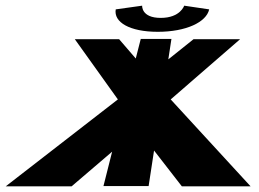

<svg xmlns="http://www.w3.org/2000/svg" viewBox="-32 -657 911 676"><path d="M616.5 -637C616.5 -637 602.9 -594 533.9 -594C464.9 -594 468.5 -637 468.5 -637L375.5 -624C367.6 -579 424.4 -545 523.4 -545C623.4 -545 694.6 -579 704.5 -624ZM850.2 -1 569 -307 813.4 -519H649.4L560.6 -448L571.6 -520H463.6L446 -451L387.4 -519H231.4L383 -307L-11.8 -1H220.2L362.8 -123L332.3 -2H491.3L510.4 -127L608.2 -1Z"/></svg>

Font: Hussar Milosc
Style: Obl
Weight: 700
Foundry: Cannot Into Space Fonts
Version: Version 1.02